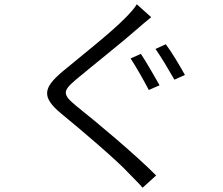

<svg xmlns="http://www.w3.org/2000/svg" viewBox="-20 -818 1040 894"><path d="M636 -567 588 -546C614 -507 652 -439 673 -399L723 -421C702 -458 661 -530 636 -567ZM752 -612 704 -590C731 -552 768 -489 792 -447L841 -469C819 -509 778 -578 752 -612ZM617 -798C607 -780 582 -753 564 -735C497 -666 344 -546 270 -484C183 -410 171 -367 264 -290C357 -214 525 -71 579 -12C599 9 625 34 644 56L707 -1C611 -98 429 -250 336 -324C270 -378 271 -394 332 -446C406 -508 551 -623 620 -684C635 -697 665 -723 684 -738Z"/></svg>

Font: Genne Gothic Normal
Style: Regular
Weight: 350
Designer: Ryoko NISHIZUKA (kana & ideographs); Paul D. Hunt (Latin, Greek & Cyrillic); Wenlong ZHANG (bopomofo); Sandoll Communica
Foundry: Adobe Systems Incorporated
Version: Version 1.004;PS 1.004;hotconv 16.6.51;makeotf.lib2.5.65220